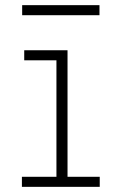

<svg xmlns="http://www.w3.org/2000/svg" viewBox="-20 -725 472 745"><path d="M65 0H367V-39H242V-530H74V-491H199V-39H65ZM66 -666H366V-705H66Z"/></svg>

Font: Iosevka Sparkle Extralight
Style: Regular
Weight: 200
Designer: Belleve Invis
Foundry: Belleve Invis
Version: Version 4.5.0; ttfautohint (v1.8.3)